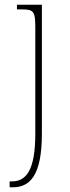

<svg xmlns="http://www.w3.org/2000/svg" viewBox="-20 -556 298 816"><path d="M21 240H34C106 240 158 192 158 12V-536H52V-516H72C122 -516 130 -509 130 -441V12C130 167 92 215 30 215H21Z"/></svg>

Font: Noto Serif Armenian SemiCondensed Thin
Style: Regular
Weight: 100
Width: 4
Designer: Monotype Design Team
Foundry: Monotype Imaging Inc.
Version: Version 2.008